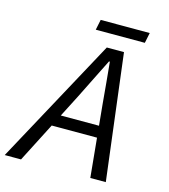

<svg xmlns="http://www.w3.org/2000/svg" viewBox="-138 -875 853 967"><g transform="rotate(15 288.5 -391.5)"><path d="M-23.5 0 332.9 -656.3H422.5L503.5 0H422.7L386.1 -376.9Q381.3 -429.6 376.5 -484Q371.8 -538.5 366.3 -591.3H361.7Q334.2 -537.1 308.9 -485.5Q283.7 -434 256.1 -379.4L61.5 0ZM136.8 -204.9 152.1 -265.5H440.2L429.3 -204.9ZM256 -728.6 267.2 -782.6H522.9L511.8 -728.6Z"/></g></svg>

Font: SourceCodeVF
Style: Italic
Weight: 200
Italic angle: -11°
Monospace: yes
Designer: Paul D. Hunt, Teo Tuominen
Foundry: Adobe
Version: Version 1.026;hotconv 1.1.0;makeotfexe 2.6.0